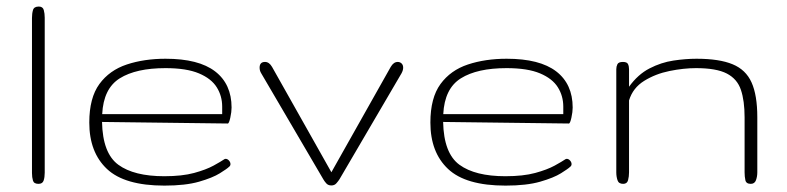

<svg xmlns="http://www.w3.org/2000/svg" viewBox="-20 -564 2415 589"><path d="M98.1 0Q84 0 81.1 -10Q78.1 -20 78.1 -33.2V-508.8Q78.1 -522.9 81.3 -533.4Q84.5 -543.9 99.1 -543.9Q111.3 -543.9 114.3 -533.2Q117.2 -522.5 117.2 -509.8V-34.2Q117.2 -20 113.8 -10Q110.4 0 98.1 0Z M484.4 5.4Q362.3 5.4 308.1 -45.7Q253.9 -96.7 253.9 -188Q253.9 -263.7 284.9 -306.2Q315.9 -348.6 369.1 -366.2Q422.4 -383.8 487.8 -383.8Q589.4 -383.8 639.9 -345Q690.4 -306.2 690.4 -233.9Q690.4 -220.7 686.5 -202.9Q682.6 -185.1 678.7 -185.1L293 -189.9Q294.9 -93.8 343 -58.6Q391.1 -23.4 483.9 -23.4Q538.6 -23.4 575.4 -33.4Q612.3 -43.5 635 -55.9Q657.7 -68.4 668.5 -75.7Q669.9 -76.7 672.4 -76.7Q677.7 -76.7 682.4 -71.5Q687 -66.4 687 -60.5Q687 -55.2 682.1 -51.8Q676.8 -46.4 654.5 -32.5Q632.3 -18.6 590.6 -6.6Q548.8 5.4 484.4 5.4ZM293.5 -213.9H661.6V-236.8Q661.6 -269.5 645 -296.1Q628.4 -322.8 590.3 -338.9Q552.2 -355 487.8 -355Q397.5 -355 347.4 -323.7Q297.4 -292.5 293.5 -213.9Z M996.6 4.9Q986.3 4.9 980.5 -2Q974.6 -8.8 971.7 -14.2L781.2 -339.4Q776.4 -347.2 776.4 -356.4Q776.4 -374 793 -374Q805.7 -374 814.5 -358.9L996.6 -35.6L1178.7 -358.9Q1187.5 -374 1200.2 -374Q1207 -374 1211.9 -369.4Q1216.8 -364.7 1216.8 -356.4Q1216.8 -348.6 1211.9 -339.4L1021.5 -14.2Q1018.1 -8.8 1012.2 -2Q1006.3 4.9 996.6 4.9Z M1530.8 5.4Q1408.7 5.4 1354.5 -45.7Q1300.3 -96.7 1300.3 -188Q1300.3 -263.7 1331.3 -306.2Q1362.3 -348.6 1415.5 -366.2Q1468.8 -383.8 1534.2 -383.8Q1635.7 -383.8 1686.3 -345Q1736.8 -306.2 1736.8 -233.9Q1736.8 -220.7 1732.9 -202.9Q1729 -185.1 1725.1 -185.1L1339.4 -189.9Q1341.3 -93.8 1389.4 -58.6Q1437.5 -23.4 1530.3 -23.4Q1585 -23.4 1621.8 -33.4Q1658.7 -43.5 1681.4 -55.9Q1704.1 -68.4 1714.8 -75.7Q1716.3 -76.7 1718.8 -76.7Q1724.1 -76.7 1728.8 -71.5Q1733.4 -66.4 1733.4 -60.5Q1733.4 -55.2 1728.5 -51.8Q1723.1 -46.4 1700.9 -32.5Q1678.7 -18.6 1637 -6.6Q1595.2 5.4 1530.8 5.4ZM1339.8 -213.9H1708V-236.8Q1708 -269.5 1691.4 -296.1Q1674.8 -322.8 1636.7 -338.9Q1598.6 -355 1534.2 -355Q1443.8 -355 1393.8 -323.7Q1343.8 -292.5 1339.8 -213.9Z M1891.6 0Q1877.9 0 1874.3 -11.2Q1870.6 -22.5 1870.6 -35.2V-351.6Q1870.6 -359.9 1874 -366.9Q1877.4 -374 1891.1 -374Q1903.3 -374 1906.5 -367.4Q1909.7 -360.8 1909.7 -351.6V-297.9Q1937 -335.9 1972.7 -354.2Q2008.3 -372.6 2045.9 -378.2Q2083.5 -383.8 2116.7 -383.8Q2186.5 -383.8 2227.3 -366.9Q2268.1 -350.1 2285.6 -311Q2303.2 -272 2303.2 -204.1V-35.2Q2303.2 -22.5 2299.1 -11.2Q2294.9 0 2283.2 0Q2269 0 2266.6 -11.2Q2264.2 -22.5 2264.2 -35.2V-204.1Q2264.2 -254.9 2252.9 -288.3Q2241.7 -321.8 2209.7 -338.4Q2177.7 -355 2115.2 -355Q2077.1 -355 2033.9 -346.2Q1990.7 -337.4 1956.1 -315.9Q1921.4 -294.4 1909.7 -255.9V-35.2Q1909.7 -22.5 1906.7 -11.2Q1903.8 0 1891.6 0Z"/></svg>

Font: Gruppo
Style: Regular
Weight: 400
Designer: Vernon Adams
Foundry: Vernon Adams
Version: Version 1.001; ttfautohint (v1.8.4.7-5d5b);gftools[0.9.28]